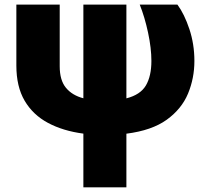

<svg xmlns="http://www.w3.org/2000/svg" viewBox="-20 -565 881 818"><path d="M49.7 -545.5H234.4V-282.7Q234.4 -223 261 -190.9Q287.6 -158.7 335.2 -146.3V-545.5H518.5V-146Q578.1 -161.2 601.6 -201Q625 -240.8 625 -305.4Q625 -359.7 610.8 -426Q596.6 -492.2 575.3 -545.5H735.8Q765.6 -505 786.9 -440.9Q808.2 -376.8 808.2 -305.4Q808.2 -231.9 781.1 -166.4Q753.9 -100.9 690.5 -55Q627.1 -9.2 518.5 4.6V233H335.2V4.3Q248.6 -7.1 184.5 -41.4Q120.4 -75.6 85 -135.8Q49.7 -196 49.7 -285.5Z"/></svg>

Font: Inter UI Black
Style: Regular
Weight: 900
Designer: Rasmus Andersson
Foundry: rsms
Version: 3.2;8d6f07862